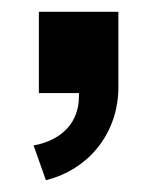

<svg xmlns="http://www.w3.org/2000/svg" viewBox="-20 -158 265 326"><path d="M37 89 58 148C133 129 181 66 181 -10V-138H46V0H114V6C114 49 86 80 37 89Z"/></svg>

Font: Ronzino Medium
Style: Regular
Weight: 500
Designer: Nunzio Mazzaferro
Foundry: Collletttivo
Version: Version 1.000;Glyphs 3.3 (3337)